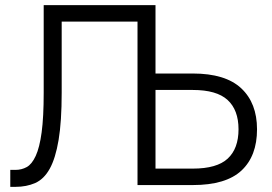

<svg xmlns="http://www.w3.org/2000/svg" viewBox="-20 -720 1060 747"><path d="M20 -59H40Q64 -59 84 -70Q104 -81 119 -113.5Q134 -146 142 -205Q150 -264 150 -360V-700H585V-434H730Q857 -434 918.5 -376.5Q980 -319 980 -217Q980 -113 919.5 -56.5Q859 0 730 0H515V-636H220V-360Q220 -247 208 -175.5Q196 -104 173.5 -63.5Q151 -23 117 -8Q83 7 40 7H20ZM585 -370V-64H730Q824 -64 866 -103Q908 -142 908 -217Q908 -292 865.5 -331Q823 -370 730 -370Z"/></svg>

Font: PT Root UI Web
Style: Regular
Weight: 400
Designer: Vitaly Kuzmin
Foundry: ParaType Ltd.
Version: Version 1.000W